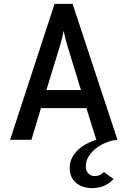

<svg xmlns="http://www.w3.org/2000/svg" viewBox="-20 -720 656 989"><path d="M339 146Q339 97 375 59Q411 21 476 0L425 -163H191L142 0H32L261 -700H354L585 0Q543 4 505.5 24Q468 44 445 73.5Q422 103 422 136Q422 161 435.5 174Q449 187 468 187Q496 187 515 166L565 202Q522 249 455 249Q404 249 371.5 221.5Q339 194 339 146ZM397 -256 326 -488Q315 -524 308 -561Q301 -524 290 -488L219 -256Z"/></svg>

Font: Overpass Mono Light
Style: Bold
Weight: 600
Monospace: yes
Designer: Delve Withrington, Dave Bailey
Foundry: Delve Fonts
Version: Version 1.000;DELV;Overpass